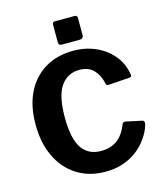

<svg xmlns="http://www.w3.org/2000/svg" viewBox="-137 -1056 999 1168"><g transform="rotate(-15 362.5 -472.0)"><path d="M382 -752Q440 -752 490.5 -735.5Q541 -719 581 -689Q621 -659 646.5 -619Q672 -579 680 -532Q684 -516 681.5 -511Q679 -506 670 -505L535 -496Q526 -496 523.5 -499.5Q521 -503 519 -511Q508 -563 476 -596.5Q444 -630 387 -630Q312 -630 269.5 -569.5Q227 -509 227 -374Q227 -240 267.5 -179.5Q308 -119 389 -119Q447 -119 489 -148Q531 -177 558 -247Q562 -256 580 -253L678 -232Q683 -231 687 -226.5Q691 -222 689 -207Q684 -186 669.5 -158Q655 -130 631 -100.5Q607 -71 571.5 -46Q536 -21 489 -5.5Q442 10 382 10Q279 10 202.5 -39Q126 -88 85 -175Q44 -262 44 -377Q44 -493 85 -576.5Q126 -660 202 -706Q278 -752 382 -752ZM461 -936V-830Q461 -818 454.5 -812Q448 -806 434 -806H326Q313 -806 308.5 -811.5Q304 -817 304 -828V-935Q304 -954 320 -954H445Q461 -954 461 -936Z"/></g></svg>

Font: Libre Franklin
Style: Bold
Weight: 700
Designer: Pablo Impallari, Rodrigo Fuenzalida, Nhung Nguyen
Foundry: Impallari Type
Version: Version 3.000